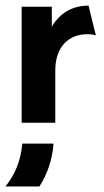

<svg xmlns="http://www.w3.org/2000/svg" viewBox="-32 -441 372 690"><path d="M45.8 0H166.7V-188.2C166.7 -271.5 213.2 -318.1 282.6 -318.1C293.1 -318.1 303.5 -316.7 312.5 -313.9L286.1 -420.8C227.1 -420.8 182.6 -393.1 154.2 -345.1V-416.7H45.8ZM-12.5 229.2H109.7C138.9 183.3 156.2 131.9 160.4 75H47.9C43.1 137.5 20.8 188.2 -12.5 229.2Z"/></svg>

Font: Afacad
Style: Bold
Weight: 700
Designer: Kristian Moeller
Foundry: Dicotype
Version: Version 1.000